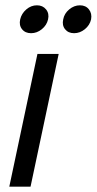

<svg xmlns="http://www.w3.org/2000/svg" viewBox="-20 -703 364 723"><path d="M15 0 121 -500H201L95 0ZM97 -578Q75 -578 63 -593Q51 -608 56 -630Q61 -652 79 -667.5Q97 -683 119 -683Q141 -683 153.5 -667.5Q166 -652 161 -630Q156 -608 137.5 -593Q119 -578 97 -578ZM259 -578Q237 -578 225 -593Q213 -608 218 -630Q222 -652 240.5 -667.5Q259 -683 281 -683Q303 -683 315 -667.5Q327 -652 323 -630Q318 -608 299.5 -593Q281 -578 259 -578Z"/></svg>

Font: Epunda Sans
Style: Italic
Weight: 400
Italic angle: -12.0243°
Designer: Simon Atzbach
Foundry: typofactur
Version: Version 2.204; ttfautohint (v1.8.4.7-5d5b)